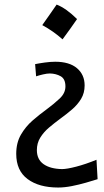

<svg xmlns="http://www.w3.org/2000/svg" viewBox="-20 -610 464 854"><path d="M231.9 -589.6Q273.8 -573.5 322.7 -525.2Q307.1 -502.6 291.2 -480.3Q275.4 -458.1 258.2 -435Q217.4 -471.5 168 -498.3Q184.6 -522 200.2 -544Q215.8 -566 231.9 -589.6ZM238.8 224.1Q153.3 224.1 102.8 186.5Q52.2 148.9 52.2 74.2Q52.2 24.9 73.2 -11.2Q94.2 -47.4 125.2 -74.2Q156.2 -101.1 186.5 -123Q220.2 -147.9 245.6 -171.9Q271 -195.8 271 -225.6Q271 -258.8 250 -270.8Q229 -282.7 201.7 -283.2Q189.5 -283.2 171.6 -279.1Q153.8 -274.9 140.6 -270.5L136.2 -324.7Q152.3 -328.1 178.5 -331.8Q204.6 -335.4 225.6 -335.4Q288.6 -335.4 322.5 -306.6Q356.4 -277.8 356.4 -230Q356.4 -196.3 340.8 -170.4Q325.2 -144.5 300.5 -123.3Q275.9 -102.1 248 -82Q222.2 -63 198.2 -42.7Q174.3 -22.5 159.2 2Q144 26.4 144 57.6Q144 99.1 173.8 120.1Q203.6 141.1 255.9 142.1Q277.3 142.1 319.6 131.1Q361.8 120.1 409.2 100.6L414.1 187Q392.6 193.8 362.1 202.6Q331.5 211.4 299.1 217.8Q266.6 224.1 238.8 224.1Z"/></svg>

Font: Pinar-DS1-FD Medium
Style: Regular
Weight: 500
Designer: Amin Abedi
Version: Version 3.000